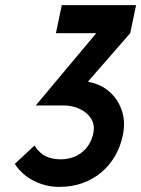

<svg xmlns="http://www.w3.org/2000/svg" viewBox="-20 -720 553 752"><path d="M328 -399 325 -401 490 -590 513 -700H222L199 -590H357L120 -307H229Q263 -307 293 -293Q323 -279 338.5 -252.5Q354 -226 343 -188Q334 -157 315 -136.5Q296 -116 271 -106Q246 -96 218 -96Q185 -96 160 -107.5Q135 -119 115 -150L38 -78Q66 -35 113 -11.5Q160 12 212 12Q262 12 303.5 -3Q345 -18 377 -45Q409 -72 430.5 -109Q452 -146 461 -190Q472 -242 457.5 -286Q443 -330 409.5 -360Q376 -390 328 -399Z"/></svg>

Font: Advent Pro
Style: Bold Italic
Weight: 700
Italic angle: -12°
Designer: VivaRado, Andreas Kalpakidis
Foundry: VivaRado, Andreas Kalpakidis
Version: Version 3.000